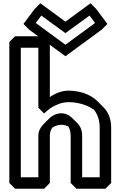

<svg xmlns="http://www.w3.org/2000/svg" viewBox="-20 -1116 735 1171"><path d="M560 -976 379 -843 198 -976 232 -1021 379 -914 526 -1021ZM600 -935 635 -970 567 -1061 532 -1096 379 -984 226 -1096 191 -1061 123 -970 158 -935 379 -773ZM214 -825V-459L249 -424C250 -425 251 -426 250 -425C290 -464 343 -493 398 -493C448 -493 510 -479 555 -445C575 -417 588 -382 588 -338V-35H481V-290C481 -318 471 -346 452 -365L416 -400C400 -415 380 -425 354 -425C327 -425 300 -413 280 -393L244 -357L243 -356C225 -337 214 -314 214 -290V-35H107V-825ZM284 -860 249 -895H72L37 -860V0L72 35H249L284 0V-290C284 -307 289 -323 299 -338C315 -348 335 -355 354 -355C370 -355 385 -351 397 -344C406 -329 411 -309 411 -290V0L446 35H623L658 0V-338C658 -393 639 -434 610 -463L574 -499C527 -546 456 -563 398 -563C357 -563 319 -548 284 -524Z"/></svg>

Font: Hussar Press
Style: Bold
Weight: 700
Foundry: Cannot Into Space Fonts
Version: Version 1.43